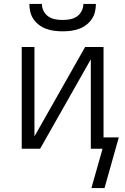

<svg xmlns="http://www.w3.org/2000/svg" viewBox="-20 -760 640 981"><path d="M300 -600Q279 -600 258.5 -602.5Q238 -605 218 -612Q198 -619 181 -631.5Q164 -644 152 -661Q140 -678 135 -698.5Q130 -719 130 -740H194Q194 -721 203 -703.5Q212 -686 227.5 -675.5Q243 -665 262 -661.5Q281 -658 300 -658Q319 -658 338 -661.5Q357 -665 372.5 -675.5Q388 -686 397 -703.5Q406 -721 406 -740H470Q470 -719 465 -698.5Q460 -678 448 -661Q436 -644 419 -631.5Q402 -619 382 -612Q362 -605 341.5 -602.5Q321 -600 300 -600ZM447 201 504 0H444V-457L185 0H91V-520H156V-63L415 -520H509V-58H587L514 201Z"/></svg>

Font: Iosevka SS04 Light Extended
Style: Regular
Weight: 300
Width: 7
Monospace: yes
Designer: Belleve Invis
Foundry: Belleve Invis
Version: Version 19.0.0; ttfautohint (v1.8.4)